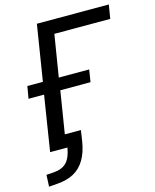

<svg xmlns="http://www.w3.org/2000/svg" viewBox="-129 -792 856 1062"><g transform="rotate(-15 299.0 -261.0)"><path d="M18 183 21 116 65 113Q113 109 138 82.5Q163 56 172 0H73L123 -316H34L46 -386H135L186 -705H598L585 -626H265L226 -386H400L389 -316H216L177 -74H269L260 -13Q250 50 225 91.5Q200 133 161 154Q122 175 68 179Z"/></g></svg>

Font: Nunito Sans 10pt SemiCondensed Medium
Style: Italic
Weight: 500
Width: 4
Italic angle: -9°
Designer: Vernon Adams
Foundry: Vernon Adams
Version: Version 3.101;gftools[0.9.27]